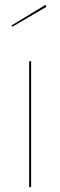

<svg xmlns="http://www.w3.org/2000/svg" viewBox="-20 -770 248 790"><path d="M108 0H100V-518H108ZM171 -742 31 -660 27 -665 167 -750Z"/></svg>

Font: Fira Sans Compressed Eight
Style: Regular
Weight: 100
Width: 1
Designer: bBox Type GmbH & Carrois Corporate GbR & Edenspiekermann AG
Foundry: bBox Type GmbH & Carrois Corporate GbR & Edenspiekermann AG
Version: Version 4.301